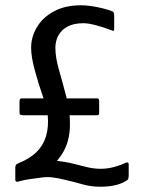

<svg xmlns="http://www.w3.org/2000/svg" viewBox="-20 -695 569 728"><path d="M360 13Q325 13 293.5 4Q262 -5 223 -14Q200 -20 177 -22.5Q154 -25 132 -21Q117 -19 94.5 -16Q72 -13 55 -8Q47 -5 42.5 -6Q38 -7 38 -15Q38 -26 38 -37Q38 -48 38 -59Q38 -65 40 -69Q42 -73 50 -76Q94 -94 119.5 -119.5Q145 -145 155 -180Q165 -215 161 -258Q138 -258 114.5 -258Q91 -258 68 -258Q61 -258 57.5 -260Q54 -262 54 -267Q54 -278 54 -288Q54 -298 54 -308Q54 -317 56 -319.5Q58 -322 63 -322Q84 -322 104.5 -322Q125 -322 145 -322Q125 -380 111.5 -430Q98 -480 98 -514Q98 -555 120 -592Q142 -629 184.5 -652Q227 -675 288 -675Q304 -675 325.5 -672Q347 -669 369 -663.5Q391 -658 406 -652Q411 -650 412 -644.5Q413 -639 413 -635Q413 -623 413 -611Q413 -599 413 -587Q413 -580 411.5 -578.5Q410 -577 400 -581Q375 -591 345 -599Q315 -607 297 -607Q259 -607 235.5 -594Q212 -581 201 -560Q190 -539 190 -514Q190 -477 203.5 -430.5Q217 -384 233 -322Q262 -322 291 -322Q320 -322 349 -322Q353 -322 354.5 -319Q356 -316 356 -308Q356 -298 356 -288Q356 -278 356 -268Q356 -262 354.5 -260Q353 -258 347 -258Q321 -258 295 -258Q269 -258 244 -258Q244 -253 244.5 -248Q245 -243 245 -238Q247 -193 236 -156Q225 -119 196 -85Q232 -81 259 -74Q286 -67 311 -61Q336 -55 362 -55Q389 -55 415 -62.5Q441 -70 457 -78Q468 -83 468 -70V-32Q468 -21 466 -16.5Q464 -12 461 -11Q441 2 416 7.5Q391 13 360 13Z"/></svg>

Font: Glory Medium
Style: Regular
Weight: 500
Designer: Robert Leuschke
Foundry: Robert Leuschke
Version: Version 1.011